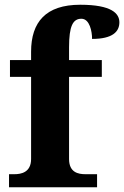

<svg xmlns="http://www.w3.org/2000/svg" viewBox="-20 -789 523 809"><path d="M18 0H389V-55H340C310 -55 271 -62 271 -119V-465H409V-536H271V-590C271 -679 287 -710 323 -710C358 -710 368 -656 368 -625C455 -625 483 -656 483 -695C483 -732 451 -769 318 -769C173 -769 111 -696 111 -571V-536H22V-465H111V-119C111 -62 68 -55 41 -55H18Z"/></svg>

Font: Noto Serif Hentaigana Bold
Style: Regular
Weight: 700
Designer: Kazuhiro Yamada
Foundry: nipponia
Version: Version 1.000